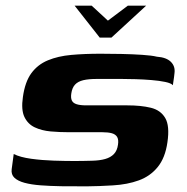

<svg xmlns="http://www.w3.org/2000/svg" viewBox="-20 -654 661 679"><path d="M243.9 -633.9H304.3L361.6 -581L432 -633.9H496.8L374.1 -521H332.7ZM28.5 -109.3Q51.7 -97.8 90.3 -92.5Q128.9 -87.2 170.3 -85.9Q211.8 -84.6 243.7 -84.6Q256.2 -84.6 274.6 -84.9Q293.1 -85.3 305.1 -85.6Q332.5 -86.2 351.9 -91.7Q371.3 -97.2 382.9 -109.3Q394.5 -121.4 397.3 -142.6Q399.9 -159.9 394.4 -169.4Q388.9 -178.9 375.8 -182.7Q362.6 -186.4 342.1 -186.4Q330.6 -186.4 316.2 -186.4Q301.8 -186.4 280.1 -186.4Q258.3 -186.4 223.8 -186.4Q190.9 -186.4 159.1 -189.2Q127.2 -192.1 102.8 -203.7Q78.4 -215.2 66.3 -240.5Q54.3 -265.8 61 -311Q68.4 -364.5 90.9 -395.2Q113.4 -425.8 149.4 -440.7Q185.3 -455.6 232.2 -459.8Q279.1 -464 335.6 -464Q369.5 -464 408.9 -463.2Q448.3 -462.4 482.6 -460.1Q516.9 -457.9 534.7 -453.5Q568.6 -451.1 584.5 -435.1Q600.5 -419 597 -394.7Q597 -391 595.5 -381.5Q594 -372 592.8 -363.1Q591.6 -354.3 591.3 -352.6Q585.4 -359.8 564.5 -364.2Q543.6 -368.6 515.3 -370.9Q487 -373.2 459.4 -374Q431.7 -374.8 411.5 -374.8H321.3Q293.4 -374.8 274.6 -370.4Q255.7 -365.9 245.4 -354.8Q235.1 -343.7 232.2 -323.7Q229.7 -307.8 234.1 -298.6Q238.4 -289.3 251.1 -285.4Q263.8 -281.4 284.6 -281.4Q345.7 -281.4 382.5 -281.4Q419.4 -281.4 429.9 -281.4Q478.5 -281.4 513.1 -273Q547.7 -264.7 564.2 -236.9Q580.7 -209.1 572.1 -150.9Q564.4 -96.1 537.9 -63.5Q511.5 -30.9 471.1 -16.2Q430.7 -1.4 379.1 1.6Q330.2 4.6 287.4 5Q244.5 5.3 196.4 4.6Q156.9 3.9 123.7 1.4Q90.5 -1.1 66.8 -7.5Q43.2 -13.9 31 -25.4Q18.9 -36.8 21.3 -55.6Z"/></svg>

Font: Genos Thin
Style: Italic
Weight: 100
Italic angle: -8°
Designer: Robert E. Leuschke
Foundry: Robert E. Leuschke
Version: Version 1.010